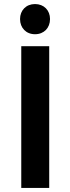

<svg xmlns="http://www.w3.org/2000/svg" viewBox="-20 -928 348 948"><path d="M85 -700V0H223V-700ZM153 -908C109 -908 79 -877 79 -834C79 -790 109 -759 153 -759C197 -759 227 -790 227 -834C227 -877 197 -908 153 -908Z"/></svg>

Font: Gully SemiBold
Style: Regular
Weight: 600
Designer: jaikishan Patel
Foundry: MagicType
Version: Version 1.000;Glyphs 3.2 (3242)